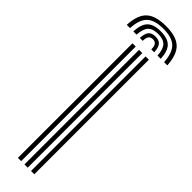

<svg xmlns="http://www.w3.org/2000/svg" viewBox="-362 -963 948 948"><g transform="rotate(45 112.5 -489.0)"><path d="M112.8 -977.5Q184.8 -977.5 217.5 -946.6Q250.2 -915.8 254.2 -844.5H231.5Q228.2 -906 200.6 -932.5Q173 -959 112.8 -959Q52 -959 24.4 -932.5Q-3.2 -906 -6 -844.5H-29Q-25.5 -915.8 7.2 -946.6Q40 -977.5 112.8 -977.5ZM112.8 -940.8Q161.2 -940.8 183.5 -918.5Q205.8 -896.2 208.5 -844.5H185.8Q183.5 -886.2 166.6 -904.4Q149.8 -922.5 112.8 -922.5Q75.5 -922.5 58.6 -904.4Q41.8 -886.2 39.5 -844.5H16.8Q19.2 -896.2 41.5 -918.5Q63.8 -940.8 112.8 -940.8ZM112.8 -904.2Q137.8 -904.2 149.5 -890.4Q161.2 -876.5 162.8 -844.5H142.5Q142.8 -866.8 135 -876.2Q127.2 -885.8 112.8 -885.8Q98.2 -885.8 90.5 -876.2Q82.8 -866.8 82.8 -844.5H62.5Q64 -876.5 75.6 -890.4Q87.2 -904.2 112.8 -904.2ZM147 0V-800H170V0ZM55.5 0V-800H78.2V0ZM101.2 0V-800H124V0Z"/></g></svg>

Font: Big Shoulders Inline Text Thin
Style: Bold
Weight: 700
Version: Version 2.002